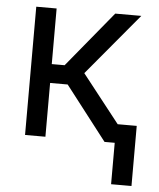

<svg xmlns="http://www.w3.org/2000/svg" viewBox="-51 -575 657 791"><g transform="rotate(5 277.5 -179.0)"><path d="M67 -530.4H151.2V-300.4H204.4L393.6 -530.4H501.4L288 -274.9L504.1 0H395.7L223.8 -222.4H151.2V0H67ZM522.1 171.3H437.8V-77.3H522.1Z"/></g></svg>

Font: Pretendard Variable
Style: Regular
Weight: 400
Designer: Base glyphs from Inter by Rasmus Andersson; Hangul glyphs from Noto Sans CJK(Source Han Sans) by Jang Soo-young and Kang
Foundry: Kil Hyung-jin
Version: Version 1.100;FEAKit 1.0